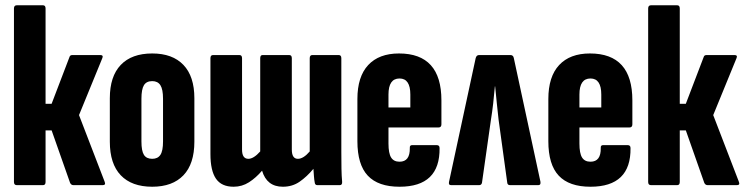

<svg xmlns="http://www.w3.org/2000/svg" viewBox="-20 -703 2827 729"><path d="M377 -14Q383 0 370 0H259Q250 0 246 -9L176 -208H153V-12Q153 0 143 0H44Q33 0 33 -12V-671Q33 -683 44 -683H143Q153 -683 153 -671V-309H176L244 -487Q246 -494 255 -494H361Q374 -494 368 -481L280 -266Z M558 6Q480 6 438.5 -37.5Q397 -81 397 -165V-330Q397 -413 438.5 -456.5Q480 -500 558 -500Q635 -500 676.5 -456.5Q718 -413 718 -330V-165Q718 -81 676.5 -37.5Q635 6 558 6ZM558 -100Q579 -100 589 -115Q599 -130 599 -166V-328Q599 -364 589 -379.5Q579 -395 558 -395Q536 -395 526.5 -379.5Q517 -364 517 -328V-166Q517 -130 526.5 -115Q536 -100 558 -100Z M867 6Q821 6 800 -24.5Q779 -55 779 -118V-482Q779 -494 789 -494H889Q899 -494 899 -482V-135Q899 -100 923 -100Q943 -100 968 -128V-482Q968 -494 977 -494H1078Q1088 -494 1088 -482V-135Q1088 -100 1111 -100Q1132 -100 1156 -128V-482Q1156 -494 1166 -494H1266Q1276 -494 1276 -482V-127Q1276 -91 1276.5 -62.5Q1277 -34 1279 -13Q1280 0 1270 0H1185Q1176 0 1175 -10Q1173 -20 1172 -34Q1171 -48 1170 -62Q1145 -32 1117.5 -13Q1090 6 1054 6Q993 6 975 -55Q952 -28 925.5 -11Q899 6 867 6Z M1497 6Q1416 6 1376.5 -36Q1337 -78 1337 -167V-327Q1337 -412 1378 -456Q1419 -500 1495 -500Q1656 -500 1656 -322V-231Q1656 -219 1645 -219H1455V-158Q1455 -121 1465 -105Q1475 -89 1497 -89Q1537 -89 1536 -141Q1535 -152 1545 -152H1638Q1649 -152 1649 -141Q1651 6 1497 6ZM1455 -295H1538V-344Q1538 -405 1497 -405Q1455 -405 1455 -344Z M1693 0Q1682 0 1685 -13L1786 -482Q1789 -494 1799 -494H1918Q1929 -494 1931 -482L2032 -13Q2034 0 2024 0H1917Q1907 0 1906 -9L1873 -249Q1870 -279 1866.5 -309.5Q1863 -340 1860 -375H1859Q1856 -340 1852.5 -309.5Q1849 -279 1844 -248L1810 -9Q1808 0 1799 0Z M2222 6Q2141 6 2101.5 -36Q2062 -78 2062 -167V-327Q2062 -412 2103 -456Q2144 -500 2220 -500Q2381 -500 2381 -322V-231Q2381 -219 2370 -219H2180V-158Q2180 -121 2190 -105Q2200 -89 2222 -89Q2262 -89 2261 -141Q2260 -152 2270 -152H2363Q2374 -152 2374 -141Q2376 6 2222 6ZM2180 -295H2263V-344Q2263 -405 2222 -405Q2180 -405 2180 -344Z M2785 -14Q2791 0 2778 0H2667Q2658 0 2654 -9L2584 -208H2561V-12Q2561 0 2551 0H2452Q2441 0 2441 -12V-671Q2441 -683 2452 -683H2551Q2561 -683 2561 -671V-309H2584L2652 -487Q2654 -494 2663 -494H2769Q2782 -494 2776 -481L2688 -266Z"/></svg>

Font: Sofia Sans Extra Condensed ExtraBold
Style: Regular
Weight: 800
Designer: Botio Nikoltchev, Ani Petrova
Foundry: lettersoup
Version: Version 4.101; ttfautohint (v1.8.4.7-5d5b)